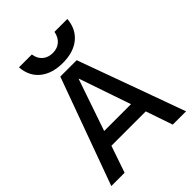

<svg xmlns="http://www.w3.org/2000/svg" viewBox="-264 -1097 1235 1235"><g transform="rotate(-45 353.0 -480.0)"><path d="M13 0 279 -730H428L693 0H572L354 -636H352L134 0ZM151 -183V-283H556V-183ZM353 -780Q256 -780 197.5 -827.5Q139 -875 133 -960H250Q256 -918 283.5 -894.5Q311 -871 353 -871Q394 -871 421 -894.5Q448 -918 456 -960H573Q566 -875 508 -827.5Q450 -780 353 -780Z"/></g></svg>

Font: M PLUS 2 Medium
Style: Regular
Weight: 500
Designer: Coji Morishita
Foundry: UNDERFOREST DESIGN
Version: Version 1.001